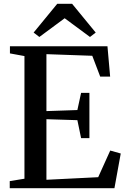

<svg xmlns="http://www.w3.org/2000/svg" viewBox="-20 -985 664 1005"><path d="M108 -49.5V-691.5L32 -705.5V-743H542.5L556.5 -584H504.5L463 -693L223 -701.5V-403.5L385 -409L404.5 -499H448V-262H404.5L385 -356L223 -361V-44L494 -57.5L557 -197L612 -181.5L579 0H31V-37ZM186 -791.5 156 -814.5 279.5 -965H357.5L481 -814.5L451 -791.5L318.5 -889.5Z"/></svg>

Font: Merriweather 72pt Medium
Style: Regular
Weight: 500
Version: Version 2.100